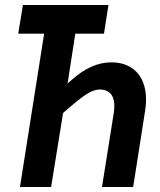

<svg xmlns="http://www.w3.org/2000/svg" viewBox="-20 -750 640 770"><path d="M60 0H185L233 -297L281 -338C320 -370 351 -391 379 -391C426 -391 446 -359 436 -295L389 0H514L562 -306C581 -424 527 -500 427 -500C373 -500 321 -477 268 -430L251 -415L282 -615H397L415 -730H72L53 -615H157Z"/></svg>

Font: JetBrains Mono
Style: Bold Italic
Weight: 558
Italic angle: -9°
Monospace: yes
Designer: Philipp Nurullin, Konstantin Bulenkov
Foundry: JetBrains
Version: Version 2.305